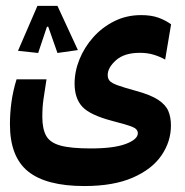

<svg xmlns="http://www.w3.org/2000/svg" viewBox="-20 -454 626 651"><path d="M266.1 176.8Q136.7 176.8 75.2 127.2Q13.7 77.6 13.7 -32.7Q13.7 -70.3 18.8 -107.7Q23.9 -145 36.1 -185.1H137.7Q131.3 -143.6 127.4 -117.4Q123.5 -91.3 123.5 -58.1Q123.5 -17.1 136.5 6.3Q149.4 29.8 185.1 39.6Q220.7 49.3 287.6 49.3Q366.2 49.3 406.7 33.9Q447.3 18.6 447.3 -2.4Q447.3 -16.6 428 -24.2Q408.7 -31.7 359.4 -44.4Q285.2 -64 259 -92.3Q232.9 -120.6 232.9 -170.4Q232.9 -211.9 249.5 -252.9Q266.1 -293.9 296.4 -327.9Q326.7 -361.8 367.9 -382.3Q409.2 -402.8 458.5 -402.8Q492.2 -402.8 516.4 -394.3Q540.5 -385.7 560.1 -371.6L540 -252Q522.9 -261.7 501.7 -268.3Q480.5 -274.9 454.1 -274.9Q401.4 -274.9 373.3 -249.8Q345.2 -224.6 345.2 -199.7Q345.2 -187.5 351.8 -179.9Q358.4 -172.4 378.4 -165Q398.4 -157.7 439 -146.5Q490.2 -132.8 516.1 -115.7Q542 -98.6 550.8 -77.4Q559.6 -56.2 559.6 -28.8Q559.6 26.4 527.3 73.2Q495.1 120.1 429.9 148.4Q364.7 176.8 266.1 176.8ZM174.8 -434.1 244.1 -284.2 174.8 -274.4 143.6 -363.3H139.2L109.4 -274.4L41 -281.7L106.9 -434.1Z"/></svg>

Font: Cascadia Code SemiBold
Style: Regular
Weight: 600
Monospace: yes
Designer: Aaron Bell
Foundry: Saja Typeworks
Version: Version 2404.023; ttfautohint (v1.8.4)